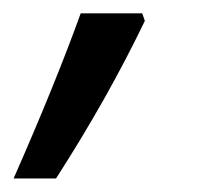

<svg xmlns="http://www.w3.org/2000/svg" viewBox="-69 -136 329 285"><path d="M142.1 -116.2 146 -105Q90.8 9.8 14.2 128.9H-48.8Q12.7 -10.7 50.8 -116.2Z"/></svg>

Font: OpenSans-Italic
Style: Italic
Weight: 400
Italic angle: -12°
Foundry: Ascender Corporation
Version: Version 1.10